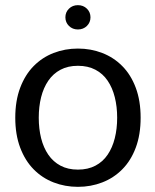

<svg xmlns="http://www.w3.org/2000/svg" viewBox="-20 -721 609 752"><path d="M285.2 10.8Q234.6 10.8 190 -6.5Q145.4 -23.7 111.9 -57.7Q78.4 -91.6 59.1 -142.6Q39.8 -193.6 39.8 -260Q39.8 -326.4 59.1 -377.4Q78.4 -428.4 111.9 -462.3Q145.4 -496.3 190 -513.5Q234.6 -530.8 285.2 -530.8Q335.8 -530.8 380.4 -513.5Q425.1 -496.3 458.8 -462.3Q492.6 -428.4 511.7 -377.4Q530.8 -326.4 530.8 -260Q530.8 -193.6 511.7 -142.6Q492.6 -91.6 458.8 -57.7Q425.1 -23.7 380.4 -6.5Q335.8 10.8 285.2 10.8ZM285.2 -56.7Q324.5 -56.7 353.7 -72.1Q382.9 -87.4 401.6 -115.1Q420.4 -142.8 429.6 -179.8Q438.9 -216.8 438.9 -260Q438.9 -303.2 429.6 -340.2Q420.4 -377.2 401.6 -404.9Q382.9 -432.6 353.7 -447.9Q324.5 -463.3 285.2 -463.3Q245.9 -463.3 217.1 -447.9Q188.2 -432.6 169.2 -404.9Q150.3 -377.2 141 -340.2Q131.8 -303.2 131.8 -260Q131.8 -216.8 141 -179.8Q150.3 -142.8 169.2 -115.1Q188.2 -87.4 217.1 -72.1Q245.9 -56.7 285.2 -56.7ZM285.2 -605.6Q264.1 -605.6 250.1 -619.4Q236.1 -633.3 236.1 -653.2Q236.1 -673.2 250.1 -687Q264.1 -700.8 285.2 -700.8Q306.3 -700.8 320.4 -687Q334.4 -673.2 334.4 -653.2Q334.4 -633.3 320.4 -619.4Q306.3 -605.6 285.2 -605.6Z"/></svg>

Font: Murecho Thin
Style: Regular
Weight: 100
Designer: Neil Summerour
Foundry: Positype
Version: Version 1.010